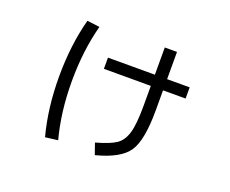

<svg xmlns="http://www.w3.org/2000/svg" viewBox="-109 -792 1218 1016"><g transform="rotate(20 500.0 -283.5)"><path d="M855 -398.9H728V-285.2Q728 -118.2 684.6 -53Q641.1 12.2 505.9 46.9L483.9 -16.1Q563 -38.1 596.4 -61Q629.9 -84 644.5 -133.1Q659.2 -182.1 659.2 -285.2V-398.9H395V-461.9H659.2V-615.2H728V-461.9H855ZM296.9 39.1 226.1 47.9Q186 -103 186 -280Q186 -457 226.1 -607.9L296.9 -599.1Q257.8 -452.1 257.8 -280Q257.8 -107.9 296.9 39.1Z"/></g></svg>

Font: WebKoruri
Style: Regular
Weight: 400
Foundry: lindwurm / mohemohe
Version: Version 1.00